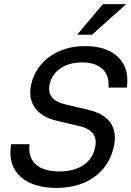

<svg xmlns="http://www.w3.org/2000/svg" viewBox="-20 -911 644 941"><path d="M255.8 10Q176.7 10 122.9 -16.7Q69.2 -43.3 46.2 -91.3Q23.3 -139.2 35 -204.2H125Q116.7 -140 155.4 -105.4Q194.2 -70.8 270 -70.8Q340.8 -70.8 386.7 -100.4Q432.5 -130 445 -183.3Q467.5 -270.8 367.5 -293.3L261.7 -318.3Q183.3 -335.8 150 -384.6Q116.7 -433.3 134.2 -502.5Q155 -585 225.4 -635Q295.8 -685 398.3 -685Q504.2 -685 559.6 -630.4Q615 -575.8 601.7 -481.7H511.7Q516.7 -540.8 482.1 -572.9Q447.5 -605 382.5 -605Q320.8 -605 278.8 -577.5Q236.7 -550 224.2 -502.5Q204.2 -421.7 300.8 -399.2L410.8 -373.3Q573.3 -335 535.8 -183.3Q512.5 -92.5 438.8 -41.2Q365 10 255.8 10ZM360 -740.8 360.8 -744.2 484.2 -890.8H595.8L595 -887.5L430.8 -740.8Z"/></svg>

Font: Funnel Sans
Style: Italic
Weight: 400
Italic angle: -14.036°
Version: Version 1.000; Beta; Release 5; Build 24; ttfautohint (v1.8.